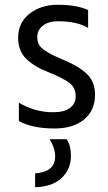

<svg xmlns="http://www.w3.org/2000/svg" viewBox="-20 -532 452 804"><path d="M378 -135Q378 -70 332.5 -32Q287 6 208 6Q116 6 59 -25V-102Q126 -62 203 -62Q249 -62 273 -80Q297 -98 297 -129Q297 -165 270.5 -185Q244 -205 182 -230Q125 -252 90.5 -285Q56 -318 56 -374Q56 -437 103.5 -474.5Q151 -512 222 -512Q301 -512 349 -490V-415Q303 -443 223 -443Q183 -443 159.5 -424.5Q136 -406 136 -377Q136 -359 143 -345.5Q150 -332 170.5 -319Q191 -306 200.5 -301.5Q210 -297 242 -283Q306 -257 342 -224Q378 -191 378 -135ZM277 122Q277 176 238.5 213Q200 250 127 252V194Q211 188 211 123Q211 89 188 51H259Q277 76 277 122Z"/></svg>

Font: Hind Madurai
Style: Regular
Weight: 400
Designer: Jyotish Sonowal
Foundry: Indian Type Foundry
Version: Version 1.001;PS 1.0;hotconv 1.0.86;makeotf.lib2.5.63406; tt